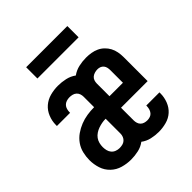

<svg xmlns="http://www.w3.org/2000/svg" viewBox="-195 -846 989 989"><g transform="rotate(-45 300.0 -351.5)"><path d="M196 8Q166 8 136 -0.5Q106 -9 83.5 -30.5Q61 -52 51.5 -81.5Q42 -111 42 -142Q42 -167 48 -192.5Q54 -218 69 -239.5Q84 -261 105.5 -276Q127 -291 151 -300.5Q175 -310 200.5 -314Q226 -318 252 -318V-394Q252 -405 248.5 -415Q245 -425 237 -432Q229 -439 218.5 -441.5Q208 -444 198 -444Q187 -444 176 -440.5Q165 -437 157.5 -429Q150 -421 147 -410Q144 -399 144 -388Q144 -387 144 -386.5Q144 -386 144 -385H48Q48 -387 48 -389Q48 -391 48 -393Q48 -421 59 -448.5Q70 -476 91.5 -494.5Q113 -513 141 -520.5Q169 -528 198 -528Q225 -528 252 -522Q279 -516 301 -500Q323 -516 349.5 -522Q376 -528 403 -528Q422 -528 440 -525Q458 -522 474.5 -514.5Q491 -507 504.5 -494Q518 -481 526.5 -465Q535 -449 538.5 -430.5Q542 -412 542 -394V-218H348V-126Q348 -116 351 -106Q354 -96 361 -89Q368 -82 378 -79Q388 -76 398 -76Q409 -76 419 -79.5Q429 -83 435.5 -91Q442 -99 445 -109.5Q448 -120 448 -131Q448 -131 448 -132Q448 -133 448 -134H544Q544 -132 544 -130Q544 -128 544 -126Q544 -98 533.5 -71Q523 -44 502.5 -25.5Q482 -7 454 0.5Q426 8 398 8Q372 8 345.5 2Q319 -4 298 -20Q277 -4 250 2Q223 8 196 8ZM446 -302V-394Q446 -403 444 -412.5Q442 -422 436 -429.5Q430 -437 421 -440.5Q412 -444 403 -444Q392 -444 381.5 -441Q371 -438 363 -431.5Q355 -425 351.5 -415Q348 -405 348 -394V-302ZM196 -76Q207 -76 217.5 -78.5Q228 -81 236 -88Q244 -95 248 -105Q252 -115 252 -126V-234Q238 -234 224.5 -231.5Q211 -229 198 -224.5Q185 -220 173 -212Q161 -204 153 -193Q145 -182 141.5 -168.5Q138 -155 138 -141Q138 -129 141 -116.5Q144 -104 152 -94.5Q160 -85 172 -80.5Q184 -76 196 -76ZM150 -629V-711H450V-629Z"/></g></svg>

Font: Zed Mono Medium Extended
Style: Regular
Weight: 500
Width: 7
Monospace: yes
Designer: Belleve Invis
Foundry: Belleve Invis
Version: Version 1.0.0; ttfautohint (v1.8.4)